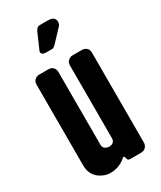

<svg xmlns="http://www.w3.org/2000/svg" viewBox="-202 -861 789 942"><g transform="rotate(-30 192.5 -390.0)"><path d="M348 -36Q348 -22 338 -11Q328 0 311 0H248Q236 0 235 -11L230 -25H223Q209 -10 184.5 0.5Q160 11 134 11Q114 11 95.5 3.5Q77 -4 63.5 -16Q50 -28 42 -46Q34 -64 34 -89V-546Q34 -562 44.5 -572Q55 -582 70 -582H121Q138 -582 148 -572Q158 -562 158 -546V-133Q158 -119 168 -111.5Q178 -104 192 -104Q205 -104 214 -111.5Q223 -119 223 -133V-546Q223 -562 234 -572Q245 -582 259 -582H311Q328 -582 338 -572Q348 -562 348 -546ZM169 -773Q174 -782 179.5 -786.5Q185 -791 199 -791H239Q262 -791 271 -782Q280 -773 280 -761Q280 -749 273 -740L210 -673Q197 -659 189 -659H154Q138 -659 131.5 -666Q125 -673 130 -684Z"/></g></svg>

Font: H.H. Samuel
Style: Regular
Weight: 900
Width: 1
Designer: deFharo
Foundry: deFharo
Version: Version 1.009